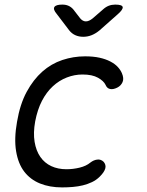

<svg xmlns="http://www.w3.org/2000/svg" viewBox="-20 -805 640 835"><path d="M54 -275Q67 -352 96 -405.5Q125 -459 164 -493.5Q203 -528 251 -544Q299 -560 350 -560Q386 -560 413 -554Q440 -548 460 -537.5Q480 -527 492 -514Q504 -501 510 -487Q520 -464 513 -448Q506 -432 490 -424Q472 -415 458.5 -418Q445 -421 439 -436Q431 -453 406 -467Q381 -481 339 -481Q304 -481 270.5 -468Q237 -455 209.5 -429.5Q182 -404 162.5 -366.5Q143 -329 133 -277Q124 -227 130.5 -188Q137 -149 155.5 -122.5Q174 -96 203 -82.5Q232 -69 269 -69Q298 -69 326.5 -76Q355 -83 373 -98Q387 -109 403 -111Q419 -113 431 -101Q436 -95 438 -88Q440 -81 438 -73Q436 -65 430 -56Q424 -47 414 -37Q399 -22 380 -13Q361 -4 340.5 1Q320 6 297 8Q274 10 250 10Q196 10 154 -7Q112 -24 85.5 -58.5Q59 -93 50 -147.5Q41 -202 54 -275ZM251 -785Q266 -785 277.5 -780Q289 -775 298 -765L329 -725Q340 -712 353.5 -712Q367 -712 383 -725L428 -764Q440 -775 453 -780Q466 -785 481 -785Q511 -785 513.5 -774.5Q516 -764 492 -743L413 -673Q396 -659 378.5 -652Q361 -645 342 -645Q323 -645 307.5 -652Q292 -659 281 -673L227 -744Q210 -764 216.5 -774.5Q223 -785 251 -785Z"/></svg>

Font: Maple Mono NL Light
Style: Italic
Weight: 300
Italic angle: -10°
Monospace: yes
Designer: subframe7536
Version: Version 7.000